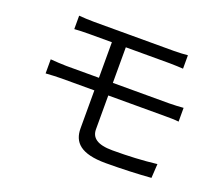

<svg xmlns="http://www.w3.org/2000/svg" viewBox="-119 -885 1239 1075"><g transform="rotate(20 500.0 -347.5)"><path d="M826 -346C848 -346 884 -346 907 -343V-425C885 -423 845 -421 824 -421H487V-633H747C782 -633 805 -631 829 -630V-710C807 -708 779 -706 747 -706H271C237 -706 208 -708 181 -710V-630C208 -632 237 -633 271 -633H404V-421H209C183 -421 142 -424 115 -426V-342C143 -344 184 -346 209 -346H404V-120C404 -38 452 15 603 15C698 15 794 11 872 5L877 -79C791 -69 709 -65 614 -65C522 -65 487 -95 487 -145V-346Z"/></g></svg>

Font: Noto Sans T Chinese Regular
Style: Regular
Weight: 400
Designer: Ryoko NISHIZUKA (kana & ideographs); Paul D. Hunt (Latin, Greek & Cyrillic); Wenlong ZHANG (bopomofo); Sandoll Communica
Foundry: Adobe Systems Incorporated
Version: Version 1.000;PS 1;hotconv 1.0.78;makeotf.lib2.5.61930